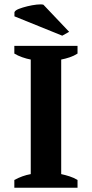

<svg xmlns="http://www.w3.org/2000/svg" viewBox="-20 -876 429 896"><path d="M341.8 0H46.9V-36.1Q84.5 -56.6 123.5 -63.5V-598.1Q104.5 -601.6 83.7 -608.9Q63 -616.2 46.9 -626V-662.1H341.8V-626Q325.2 -615.2 304.7 -608.4Q284.2 -601.6 265.6 -598.1V-63.5Q284.2 -59.6 304.7 -53Q325.2 -46.4 341.8 -36.1ZM302.7 -727.5 270.5 -709.5 47.4 -799.8V-818.8Q50.3 -827.6 67.9 -834.5Q85.4 -841.3 107.7 -846.7Q129.9 -852.1 151.1 -854.5Q172.4 -856.9 182.6 -854Z"/></svg>

Font: PT Astra Serif
Style: Bold
Weight: 700
Designer: A.Korolkova, I. Chaeva
Foundry: ParaType Ltd
Version: Version 1.002